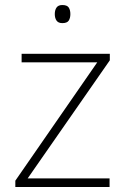

<svg xmlns="http://www.w3.org/2000/svg" viewBox="-20 -744 499 764"><path d="M416 0H41V-25L367 -496H66V-530H417V-504L90 -34H416ZM228 -724Q247 -724 253.5 -714Q260 -704 260 -688Q260 -672 253.5 -662Q247 -652 228 -652Q212 -652 205 -662Q198 -672 198 -688Q198 -704 205 -714Q212 -724 228 -724Z"/></svg>

Font: Noto Sans Armenian ExtraLight
Style: Regular
Weight: 250
Designer: Monotype Design Team
Foundry: Monotype Imaging Inc.
Version: Version 2.007